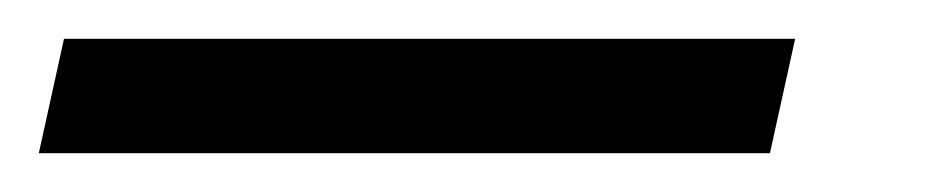

<svg xmlns="http://www.w3.org/2000/svg" viewBox="-100 63 489 99"><path d="M-80 142 -67 83H310L297 142Z"/></svg>

Font: Noto Serif Tamil ExtraCondensed SemiBold
Style: Italic
Weight: 600
Width: 2
Italic angle: -12°
Designer: Indian Type Foundry, Tom Grace, and the Monotype Design Team
Foundry: Monotype Imaging Inc.
Version: Version 2.003; ttfautohint (v1.8.4.7-5d5b)